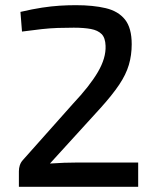

<svg xmlns="http://www.w3.org/2000/svg" viewBox="-20 -722 606 742"><path d="M273 -702Q340 -702 388.5 -690.5Q437 -679 463 -646.5Q489 -614 489 -551Q489 -509 478 -471.5Q467 -434 440.5 -394.5Q414 -355 368 -304L173 -90Q199 -92 228 -93Q257 -94 284 -94H514V0H53V-60Q53 -72 56.5 -83Q60 -94 68 -103L262 -321Q327 -390 358.5 -444Q390 -498 388 -545Q387 -576 372.5 -590.5Q358 -605 331 -610Q304 -615 265 -615Q233 -615 203.5 -614Q174 -613 141.5 -609.5Q109 -606 65 -600L59 -676Q106 -687 142.5 -692.5Q179 -698 210.5 -700Q242 -702 273 -702Z"/></svg>

Font: Exo 2 Medium
Style: Regular
Weight: 500
Designer: Natanael Gama
Foundry: Natanael Gama
Version: Version 2.010